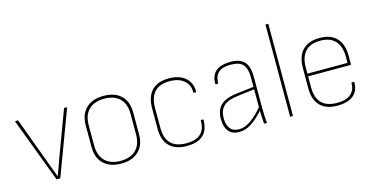

<svg xmlns="http://www.w3.org/2000/svg" viewBox="-71 -1022 2667 1373"><g transform="rotate(-15 1262.0 -336.0)"><path d="M214 0Q211 0 210 -2L32 -475Q31 -479 36 -479H50Q54 -479 55 -476L178 -143Q189 -112 201 -81Q213 -50 224 -20H225Q237 -51 248 -82.5Q259 -114 270 -145L393 -475Q394 -479 397 -479H412Q418 -479 416 -475L239 -2Q238 0 235 0Z M688 11Q605 11 558.5 -33.5Q512 -78 512 -160V-319Q512 -400 559 -445Q606 -490 688 -490Q772 -490 818 -445.5Q864 -401 864 -319V-160Q864 -79 817.5 -34Q771 11 688 11ZM688 -9Q762 -9 802.5 -49Q843 -89 843 -164V-315Q843 -390 802.5 -429.5Q762 -469 688 -469Q615 -469 574 -429.5Q533 -390 533 -315V-164Q533 -89 574 -49Q615 -9 688 -9Z M1177 11Q1091 12 1046.5 -32.5Q1002 -77 1002 -160V-311Q1002 -399 1045 -444.5Q1088 -490 1172 -490Q1224 -490 1260.5 -473Q1297 -456 1317.5 -424Q1338 -392 1337 -348Q1337 -344 1333 -344H1319Q1316 -344 1316 -348Q1317 -404 1278 -436.5Q1239 -469 1172 -469Q1098 -469 1060.5 -429Q1023 -389 1023 -310V-162Q1023 -86 1061 -47.5Q1099 -9 1177 -9Q1247 -9 1282 -42Q1317 -75 1316 -139Q1316 -143 1319 -143H1333Q1336 -143 1336 -140Q1336 -66 1296.5 -28Q1257 10 1177 11Z M1751 0Q1747 0 1747 -4Q1745 -29 1743.5 -55.5Q1742 -82 1742 -106V-116V-343Q1742 -411 1715.5 -440.5Q1689 -470 1624 -470Q1504 -470 1505 -366Q1505 -362 1502 -362H1488Q1484 -362 1484 -366Q1483 -425 1517.5 -457Q1552 -489 1625 -490Q1696 -491 1729.5 -456.5Q1763 -422 1763 -344V-111Q1763 -82 1764.5 -55.5Q1766 -29 1768 -4Q1768 0 1764 0ZM1564 11Q1509 11 1483 -21.5Q1457 -54 1457 -113Q1457 -156 1473 -186.5Q1489 -217 1525 -235.5Q1561 -254 1618 -260L1747 -275V-257L1618 -241Q1543 -233 1510.5 -201.5Q1478 -170 1478 -113Q1478 -64 1499.5 -36Q1521 -8 1567 -8Q1608 -8 1655 -41Q1702 -74 1750 -134L1751 -108Q1694 -43 1650.5 -16Q1607 11 1564 11Z M1943 0Q1940 0 1940 -3V-680Q1940 -683 1943 -683H1957Q1961 -683 1961 -680V-3Q1961 0 1957 0Z M2292 11Q2207 12 2162.5 -32.5Q2118 -77 2118 -160V-311Q2118 -399 2161.5 -444.5Q2205 -490 2288 -490Q2371 -490 2414 -444.5Q2457 -399 2457 -311V-250Q2457 -246 2454 -246H2139V-163Q2139 -87 2177 -48Q2215 -9 2293 -9Q2359 -9 2393 -38.5Q2427 -68 2426 -119Q2426 -123 2430 -123H2445Q2447 -123 2447 -120Q2448 -58 2408.5 -24Q2369 10 2292 11ZM2139 -266H2436V-311Q2436 -388 2398.5 -429Q2361 -470 2288 -470Q2214 -470 2176.5 -429Q2139 -388 2139 -311Z"/></g></svg>

Font: Sofia Sans Semi Condensed Thin
Style: Regular
Weight: 250
Version: Version 4.100